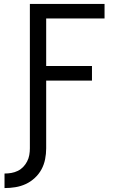

<svg xmlns="http://www.w3.org/2000/svg" viewBox="-20 -755 640 977"><path d="M3 202V128Q21 128 38 125Q55 122 70.5 114.5Q86 107 98 94.5Q110 82 118 66.5Q126 51 129 34Q132 17 132 0V-735H512V-661H215V-419H448V-345H215V0Q215 28 209.5 55.5Q204 83 191 107Q178 131 157 150.5Q136 170 111 181.5Q86 193 58.5 197.5Q31 202 3 202Z"/></svg>

Font: Iosevka Mono
Style: Regular
Weight: 400
Designer: Belleve Invis
Foundry: Belleve Invis
Version: Version 11.1.1